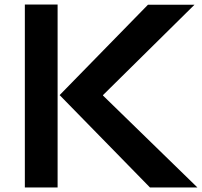

<svg xmlns="http://www.w3.org/2000/svg" viewBox="-20 -830 894 850"><path d="M854 0H644L244 -409L635 -809H841L436 -409V-407ZM235 0H90V-810H235Z"/></svg>

Font: TypoPRO Sinkin Sans
Style: 600 SemiBold
Weight: 600
Designer: Keith Bates
Foundry: K-Type
Version: Sinkin Sans (version 1.0)  by Keith Bates   •   © 2014   www